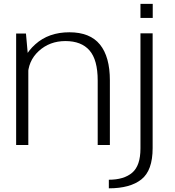

<svg xmlns="http://www.w3.org/2000/svg" viewBox="-20 -768 929 1017"><path d="M65.5 0H130V-451L117.5 -590.5H65.5ZM497.5 0H562V-342.5Q562 -467 509.5 -532Q457 -597 347.5 -597Q238 -597 167.2 -533.5Q96.5 -470 96.5 -394.5L127.5 -363Q127.5 -444.5 185.2 -497.5Q243 -550.5 326.5 -550.5Q411 -550.5 454.2 -500.8Q497.5 -451 497.5 -341.5ZM556.5 229.5Q669.5 229.5 729 182.2Q788.5 135 788.5 16.5V-591.5H724V18.5Q724 109.5 680.2 146.8Q636.5 184 556.5 184ZM724 -747.5V-673H789V-747.5Z"/></svg>

Font: Anybody SemiExpanded Light
Style: Regular
Weight: 300
Width: 6
Version: Version 1.113;gftools[0.9.25]